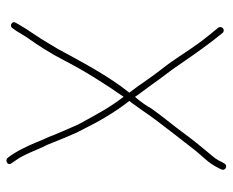

<svg xmlns="http://www.w3.org/2000/svg" viewBox="-84 -640 729 602"><g transform="rotate(90 281.0 -339.5)"><path d="M493 -678 488 -669C483 -657 474 -645 466 -636C445 -611 421 -582 399 -552C373 -516 345 -484 320 -448C316 -440 298 -412 284 -398C272 -416 256 -436 244 -453C225 -481 199 -512 181 -540C150 -585 118 -631 84 -672C75 -683 59 -670 68 -658C78 -646 104 -614 114 -600C141 -564 167 -519 196 -483C223 -449 244 -415 271 -380C219 -315 175 -232 134 -156L116 -126C98 -94 75 -65 57 -33L52 -24C44 -13 62 -2 69 -14C81 -29 88 -45 100 -62C125 -97 149 -135 170 -176C203 -240 244 -305 284 -362C285 -361 287 -359 287 -358C318 -318 344 -269 369 -223C381 -198 394 -166 404 -143C409 -127 421 -105 426 -90C440 -57 455 -25 475 1C484 12 502 0 492 -11L486 -20C464 -49 452 -89 434 -124C419 -160 406 -197 387 -233C362 -284 331 -337 297 -380C301 -385 305 -390 309 -396C335 -431 336 -436 359 -466C387 -503 418 -543 447 -580C470 -610 491 -626 507 -659L512 -669C517 -681 500 -690 493 -678Z"/></g></svg>

Font: Electronic
Style: Thn
Weight: 100
Version: Version 1.011